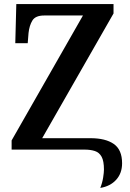

<svg xmlns="http://www.w3.org/2000/svg" viewBox="-20 -734 637 942"><path d="M472 188Q482 163 486 137.5Q490 112 490 98Q490 56 478.5 35Q467 14 445.5 7Q424 0 395 0H37V-45L387 -658H197Q154 -658 139 -633.5Q124 -609 120 -572L116 -522H55L60 -714H537V-668L187 -56H424Q498 -56 538.5 -27.5Q579 1 579 67Q579 116 550 148Q521 180 472 188Z"/></svg>

Font: Noto Serif SemiCondensed SemiBold
Style: Regular
Weight: 600
Width: 4
Designer: Monotype Design Team
Foundry: Monotype Imaging Inc.
Version: Version 2.013; ttfautohint (v1.8.4.7-5d5b)